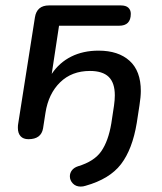

<svg xmlns="http://www.w3.org/2000/svg" viewBox="-20 -507 598 709"><path d="M278 182Q260 182 249 170.5Q238 159 238 144Q238 132 245.5 122Q253 112 268 107Q328 89 354 51.5Q380 14 391 -51L401 -117Q404 -138 404 -155Q404 -201 381.5 -223Q359 -245 312 -245Q245 -245 202 -203Q159 -161 148 -91L139 -33Q132 7 85 7Q66 7 56 -4Q46 -15 46 -35Q46 -44 47 -49L109 -443Q116 -487 161 -487H426Q445 -487 454 -478.5Q463 -470 463 -456Q463 -412 420 -412H198L171 -234Q199 -276 243 -298Q287 -320 344 -320Q417 -320 458.5 -282.5Q500 -245 500 -171Q500 -150 495 -118L485 -53Q469 44 427 99Q385 154 296 179Q287 182 278 182Z"/></svg>

Font: SN Pro
Style: Italic
Weight: 400
Italic angle: -9°
Designer: Tobias Whetton
Foundry: Supernotes
Version: Version 1.003